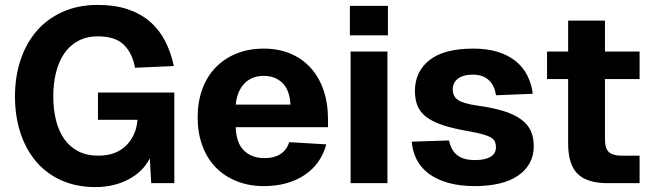

<svg xmlns="http://www.w3.org/2000/svg" viewBox="-20 -746 2654 782"><path d="M368 16Q292 16 231 -11Q170 -38 128 -87Q86 -136 63.5 -204Q41 -272 41 -354Q41 -434 64 -502.5Q87 -571 130 -620.5Q173 -670 236 -698Q299 -726 378 -726Q447 -726 499.5 -708.5Q552 -691 590 -658.5Q628 -626 652 -580Q676 -534 688 -477L530 -470Q519 -530 484 -564Q449 -598 379 -598Q333 -598 298.5 -579.5Q264 -561 241.5 -528Q219 -495 208 -450.5Q197 -406 197 -354Q197 -301 208 -256.5Q219 -212 241.5 -180Q264 -148 298.5 -130Q333 -112 381 -112Q452 -112 493.5 -153Q535 -194 540 -258H379V-369H690V0H596L590 -101Q563 -47 503.5 -15.5Q444 16 368 16Z M1055 12Q994 12 944 -8Q894 -28 858.5 -64.5Q823 -101 804 -153Q785 -205 785 -268Q785 -331 804 -383Q823 -435 858.5 -471.5Q894 -508 943.5 -528Q993 -548 1054 -548Q1114 -548 1162 -528Q1210 -508 1244.5 -470.5Q1279 -433 1297.5 -379.5Q1316 -326 1316 -258V-228H940Q942 -164 973.5 -133Q1005 -102 1058 -102Q1096 -102 1121.5 -118Q1147 -134 1158 -167L1309 -158Q1287 -77 1219.5 -32.5Q1152 12 1055 12ZM1163 -320Q1160 -379 1130.5 -408Q1101 -437 1054 -437Q1006 -437 976 -406.5Q946 -376 940 -320Z M1408 0V-536H1558V0ZM1405 -602V-722H1560V-602Z M1914 12Q1852 12 1805 -1.5Q1758 -15 1726 -39Q1694 -63 1677 -96.5Q1660 -130 1657 -169L1809 -174Q1816 -136 1841 -115Q1866 -94 1915 -94Q1955 -94 1977.5 -107Q2000 -120 2000 -147Q2000 -159 1996 -168.5Q1992 -178 1980 -185.5Q1968 -193 1946.5 -199Q1925 -205 1891 -211Q1827 -222 1784.5 -236Q1742 -250 1716.5 -269.5Q1691 -289 1680.5 -315Q1670 -341 1670 -376Q1670 -454 1729 -501Q1788 -548 1908 -548Q1965 -548 2008 -534.5Q2051 -521 2081 -496.5Q2111 -472 2128 -438Q2145 -404 2150 -364L2000 -358Q1995 -397 1971 -419.5Q1947 -442 1906 -442Q1866 -442 1845 -425.5Q1824 -409 1824 -382Q1824 -353 1846 -338.5Q1868 -324 1924 -316Q1989 -307 2033 -293Q2077 -279 2104 -258.5Q2131 -238 2142.5 -211.5Q2154 -185 2154 -150Q2154 -111 2137 -81Q2120 -51 2089 -30Q2058 -9 2013.5 1.5Q1969 12 1914 12Z M2455 0Q2371 0 2332.5 -38Q2294 -76 2294 -161V-424H2208V-536H2294V-662H2444V-536H2585V-424H2444V-179Q2444 -140 2460.5 -126Q2477 -112 2510 -112H2585V0Z"/></svg>

Font: Geist
Style: Bold
Weight: 400
Designer: Basement.studio, Andrés Briganti, Mateo Zaragoza
Foundry: Basement.studio, Vercel, Andrés Briganti, Guido Ferreyra, Mateo Zaragoza
Version: Version 1.401